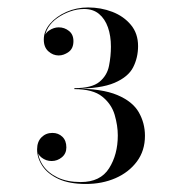

<svg xmlns="http://www.w3.org/2000/svg" viewBox="-20 -932 490 502"><path d="M204.5 -451Q161 -451 132.8 -464.2Q104.5 -477.5 90.8 -498.2Q77 -519 77 -541.5Q77 -561.5 88.5 -573Q100 -584.5 117 -584.5Q132.5 -584.5 143 -574.5Q153.5 -564.5 153.5 -546.5Q153.5 -530.5 141.8 -520.8Q130 -511 115 -511Q100.5 -511 89 -519.8Q77.5 -528.5 77.5 -541.5H79Q79 -519.5 92.2 -499.8Q105.5 -480 130.5 -468Q155.5 -456 191 -456Q242.5 -456 265.2 -492Q288 -528 288 -578Q288 -603.5 279.8 -631.8Q271.5 -660 247.2 -679.5Q223 -699 174.5 -699V-700.5Q246.5 -700.5 286.8 -683.5Q327 -666.5 343 -638.2Q359 -610 359 -577Q359 -538 338 -509.8Q317 -481.5 282 -466.2Q247 -451 204.5 -451ZM174.5 -700V-701.5Q220 -701.5 240 -718Q260 -734.5 265 -759.8Q270 -785 270 -810Q270 -838.5 262.2 -860.5Q254.5 -882.5 239 -895.5Q223.5 -908.5 200 -908.5Q181.5 -908.5 163.2 -902Q145 -895.5 129.8 -884.8Q114.5 -874 105.8 -859.5Q97 -845 97 -828.5H95.5Q95.5 -843.5 108 -852Q120.5 -860.5 133.5 -860.5Q148.5 -860.5 160.2 -851.2Q172 -842 172 -824.5Q172 -805 159.2 -796Q146.5 -787 133.5 -787Q118.5 -787 106.5 -797.8Q94.5 -808.5 94.5 -828.5Q94.5 -851 110.8 -870Q127 -889 153.5 -900.8Q180 -912.5 210.5 -912.5Q244 -912.5 273.8 -901Q303.5 -889.5 322.2 -867Q341 -844.5 341 -811.5Q341 -781.5 328.2 -756.2Q315.5 -731 279.5 -715.5Q243.5 -700 174.5 -700Z"/></svg>

Font: Bodoni Moda 48pt Medium
Style: Regular
Weight: 500
Designer: Owen Earl
Foundry: indestructible type
Version: Version 2.005